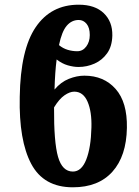

<svg xmlns="http://www.w3.org/2000/svg" viewBox="-20 -787 591 817"><path d="M290 10Q166 10 113 -89.5Q60 -189 64 -375Q67 -576 132 -671.5Q197 -767 315 -767Q384 -767 421.5 -731Q459 -695 458 -636Q457 -590 436 -560.5Q415 -531 382.5 -516.5Q350 -502 314 -502Q293 -502 268.5 -509Q244 -516 221 -534Q214 -480 212 -406Q239 -438 273 -451.5Q307 -465 339 -465Q422 -465 472 -408.5Q522 -352 520 -243Q518 -123 458.5 -56.5Q399 10 290 10ZM315 -702Q285 -702 264 -677.5Q243 -653 231 -595Q248 -581 268 -575Q288 -569 309 -569Q332 -569 347 -589Q362 -609 362 -638Q362 -669 348.5 -685.5Q335 -702 315 -702ZM296 -397Q277 -397 254.5 -381.5Q232 -366 210 -330Q209 -182 227 -119.5Q245 -57 290 -57Q327 -57 347 -108Q367 -159 369 -244Q371 -312 352.5 -354.5Q334 -397 296 -397Z"/></svg>

Font: Noto Serif ExtraCondensed ExtraBold
Style: Regular
Weight: 800
Width: 2
Designer: Monotype Design Team
Foundry: Monotype Imaging Inc.
Version: Version 2.013; ttfautohint (v1.8.4.7-5d5b)